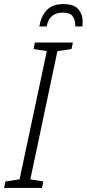

<svg xmlns="http://www.w3.org/2000/svg" viewBox="-74 -923 426 943"><path d="M-54 0 -47 -32 22 -42 156 -672 91 -682 97 -714H284L277 -682L208 -672L75 -42L139 -32L132 0ZM119 -793Q128 -844 156 -873.5Q184 -903 237 -903Q290 -903 311 -877.5Q332 -852 332 -818Q332 -811 331.5 -804.5Q331 -798 331 -793H296Q296 -825 283 -843Q270 -861 235 -861Q201 -861 181.5 -844.5Q162 -828 155 -793Z"/></svg>

Font: Noto Sans ExtraCondensed Light
Style: Italic
Weight: 300
Width: 2
Italic angle: -12°
Designer: Monotype Design Team
Foundry: Monotype Imaging Inc.
Version: Version 2.013; ttfautohint (v1.8.4.7-5d5b)